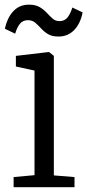

<svg xmlns="http://www.w3.org/2000/svg" viewBox="-26 -784 366 804"><path d="M31 0V-42.5L118.5 -50.5V-488.5L40.5 -505.5V-550L177 -566H179.5L199.5 -550V-49.5L286 -42.5V0ZM-5.5 -663.5Q4.5 -710.5 30.2 -737.5Q56 -764.5 95 -764.5Q123 -764.5 140.5 -754Q158 -743.5 170.2 -730Q182.5 -716.5 194.5 -706Q206.5 -695.5 222.5 -695.5Q244.5 -695.5 256.8 -711Q269 -726.5 277 -752.5L320 -732Q310.5 -684.5 284.2 -657.8Q258 -631 219 -631Q192 -631 175 -641.2Q158 -651.5 146 -665Q134 -678.5 121.5 -689Q109 -699.5 91 -699.5Q69.5 -699.5 57.2 -684.2Q45 -669 37.5 -643Z"/></svg>

Font: Merriweather 20pt Light
Style: Regular
Weight: 300
Version: Version 2.100